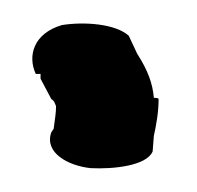

<svg xmlns="http://www.w3.org/2000/svg" viewBox="-20 -745 165 161"><path d="M14 -683V-679L23 -662C26 -660 26 -658 27 -656C27 -650 26 -645 25 -637L23 -634C17 -617 37 -606 56 -604C75 -603 103 -606 108 -618L109 -631C111 -640 113 -651 113 -662C113 -662 113 -663 109 -663C108 -675 104 -686 95 -700L88 -715C77 -725 51 -727 32 -724C8 -717 3 -698 10 -683Z"/></svg>

Font: Stray Cat
Style: Blk
Weight: 900
Version: Version 1.0